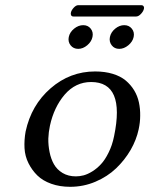

<svg xmlns="http://www.w3.org/2000/svg" viewBox="-20 -717 581 747"><path d="M509.8 -652.8H265.6Q259.3 -652.8 256.8 -657.5Q254.4 -662.1 255.9 -668Q257.8 -677.2 266.8 -687Q275.9 -696.8 284.2 -696.8H529.3Q536.1 -696.8 538.8 -692.4Q541.5 -688 540 -683.1Q538.1 -673.3 528.6 -663.1Q519 -652.8 509.8 -652.8ZM254.6 -540.8Q243.7 -554.7 247.6 -573.2Q251.5 -591.8 268.3 -605.5Q285.2 -619.1 303.7 -619.1Q322.3 -619.1 333 -605.5Q343.8 -591.8 339.8 -573.2Q335.9 -554.7 319.3 -540.8Q302.7 -526.9 284.2 -526.9Q265.6 -526.9 254.6 -540.8ZM414.6 -540.8Q403.8 -554.7 407.7 -573.2Q411.6 -591.8 428.2 -605.5Q444.8 -619.1 463.4 -619.1Q481.9 -619.1 492.9 -605.5Q503.9 -591.8 500 -573.2Q496.1 -554.7 479.2 -540.8Q462.4 -526.9 443.8 -526.9Q425.3 -526.9 414.6 -540.8ZM79.6 -205.1Q101.6 -308.1 177 -373.5Q252.4 -439 350.1 -439Q388.2 -439 418.7 -429.7Q449.2 -420.4 469 -403.8Q488.8 -387.2 502 -365.5Q515.1 -343.8 520.5 -318.4Q525.9 -293 525.4 -266.6Q525.4 -241.2 519.5 -213.9Q510.7 -172.9 488.3 -133.8Q465.3 -94.2 431.6 -62Q397.9 -29.8 351.3 -10Q304.7 9.8 252.9 9.8Q212.4 9.8 179.4 -2Q146.5 -13.7 125.5 -34.2Q104.5 -54.7 90.8 -82Q77.1 -109.4 75.4 -140.6Q73.7 -171.9 79.6 -205.1ZM334.5 -397.9Q273.9 -397.9 231.4 -348.6Q189.9 -299.8 174.3 -228Q168.9 -203.1 168 -177.7Q167.5 -151.9 172.9 -125.2Q178.2 -98.6 189.9 -77.9Q201.7 -57.1 223.6 -43.9Q245.6 -30.8 275.4 -30.8Q290 -30.8 305.7 -34.9Q321.3 -39.1 339.4 -50.3Q357.4 -61.5 373 -78.4Q388.7 -95.2 402.3 -123Q416.5 -150.9 423.8 -187Q467.8 -397.9 334.5 -397.9Z"/></svg>

Font: Linux Biolinum G
Style: Italic
Weight: 400
Italic angle: -12°
Designer: Philipp H. Poll
Foundry: Philipp H. Poll
Version: Version 0.5.1